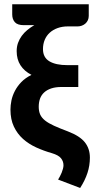

<svg xmlns="http://www.w3.org/2000/svg" viewBox="-20 -746 454 927"><path d="M408.5 -669.5Q408.5 -657.5 404 -648Q399.5 -638.5 392 -632Q384.5 -625.5 374.8 -622Q365 -618.5 355 -618.5H307.5Q280.5 -618.5 258.2 -610.5Q236 -602.5 220.2 -588.2Q204.5 -574 196 -553.8Q187.5 -533.5 187.5 -509Q187.5 -468.5 218.5 -450Q249.5 -431.5 305.5 -431.5H358V-326H277Q248 -326 227.2 -319Q206.5 -312 193 -299.5Q179.5 -287 173.2 -269.5Q167 -252 167 -230.5Q167 -209 174 -193.2Q181 -177.5 197.5 -164.2Q214 -151 241 -138.8Q268 -126.5 308 -111.5Q365.5 -89.5 389.8 -58.8Q414 -28 414 15Q414 53.5 402.2 89.2Q390.5 125 367 161.5L260.5 121Q264.5 114.5 269.2 105.8Q274 97 277.8 87.5Q281.5 78 284 68.8Q286.5 59.5 286.5 52Q286.5 33 274.5 18Q262.5 3 230.5 -6.5Q191.5 -17.5 155.2 -34Q119 -50.5 91.2 -75.2Q63.5 -100 47 -134.8Q30.5 -169.5 30.5 -217Q30.5 -237.5 35.2 -260.8Q40 -284 51.8 -306.8Q63.5 -329.5 83 -349.8Q102.5 -370 132 -384.5Q97 -402.5 78.8 -431Q60.5 -459.5 60.5 -499Q60.5 -520.5 67 -538.8Q73.5 -557 85 -572.8Q96.5 -588.5 112 -601.2Q127.5 -614 145.5 -624.5H95.5Q64.5 -624.5 51.8 -638.8Q39 -653 39 -676.5V-725.5H408.5Z"/></svg>

Font: Lato 2
Style: Regular
Weight: 800
Designer: Lukasz Dziedzic with Adam Twardoch and Botio Nikoltchev
Foundry: tyPoland Lukasz Dziedzic
Version: Version 2.015; 2015-08-06; http://www.latofonts.com/